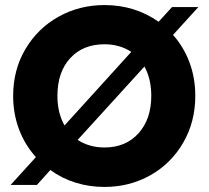

<svg xmlns="http://www.w3.org/2000/svg" viewBox="-20 -732 826 759"><path d="M664 -594Q706 -547 729 -485.5Q752 -424 752 -353Q752 -250 704 -167.5Q656 -85 574 -39Q492 7 393 7Q333 7 278.5 -10Q224 -27 179 -60L126 -1H22L122 -111Q79 -158 55.5 -220Q32 -282 32 -353Q32 -456 80.5 -538Q129 -620 211.5 -666Q294 -712 393 -712Q513 -712 607 -646L660 -704H764ZM235 -236 499 -527Q453 -557 393 -557Q308 -557 257.5 -502Q207 -447 207 -353Q207 -286 235 -236ZM551 -469 287 -179Q333 -149 393 -149Q477 -149 527.5 -205Q578 -261 578 -353Q578 -420 551 -469Z"/></svg>

Font: Poppins A&M
Style: Bold-A&M
Weight: 700
Designer: Ninad Kale (Devanagari), Jonny Pinhorn (Latin)
Foundry: Indian Type Foundry
Version: 4.004